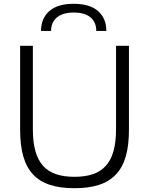

<svg xmlns="http://www.w3.org/2000/svg" viewBox="-20 -981 784 1011"><path d="M372 10Q297 10 243 -7.5Q189 -25 154 -62.5Q119 -100 102.5 -158Q86 -216 86 -298V-740H153V-301Q153 -233 166.5 -185Q180 -137 207.5 -107Q235 -77 276 -63.5Q317 -50 372 -50Q427 -50 468 -63.5Q509 -77 536.5 -107Q564 -137 577.5 -185Q591 -233 591 -301V-740H659V-298Q659 -216 642.5 -158Q626 -100 590.5 -62.5Q555 -25 501 -7.5Q447 10 372 10ZM487 -818Q487 -864 456.5 -889.5Q426 -915 368 -915Q311 -915 280 -889.5Q249 -864 249 -818H196Q196 -884 239.5 -922.5Q283 -961 368 -961Q453 -961 496.5 -922.5Q540 -884 540 -818Z"/></svg>

Font: Plata Sans Light
Style: Regular
Weight: 300
Designer: Pablo Impallari, Andres Torresi, & Cristiano Sobral
Foundry: Pablo Impallari, Andres Torresi, & Cristiano Sobral
Version: Version 1.00;December 28, 2019;FontCreator 12.0.0.2547 64-bi